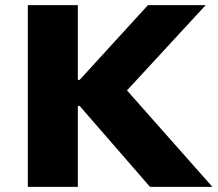

<svg xmlns="http://www.w3.org/2000/svg" viewBox="-20 -725 844 745"><path d="M88 0V-705H282V-415H289L554 -705H778L420 -317L441 -410L804 0H562L289 -314H282V0Z"/></svg>

Font: Nunito Sans 6pt Black
Style: Regular
Weight: 900
Version: Version 3.101;gftools[0.9.27]